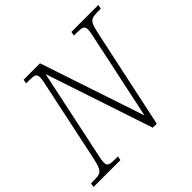

<svg xmlns="http://www.w3.org/2000/svg" viewBox="-187 -904 1094 1094"><g transform="rotate(-45 359.5 -357.0)"><path d="M-17 0 -12 -25H19Q43 -25 57 -30.5Q71 -36 80 -54Q89 -72 97 -109L202 -606Q206 -623 208 -635.5Q210 -648 210 -657Q210 -677 198.5 -683Q187 -689 160 -689H129L134 -714H266L477 -83L588 -606Q596 -640 596 -657Q596 -677 583.5 -683Q571 -689 546 -689H514L519 -714H736L731 -689H700Q676 -689 661.5 -683.5Q647 -678 638.5 -660Q630 -642 622 -605L493 0H461L245 -648L131 -109Q123 -74 123 -57Q123 -37 135 -31Q147 -25 173 -25H205L200 0Z"/></g></svg>

Font: Noto Serif SemiCondensed ExtraLight
Style: Italic
Weight: 200
Width: 4
Italic angle: -12°
Designer: Monotype Design Team
Foundry: Monotype Imaging Inc.
Version: Version 2.013